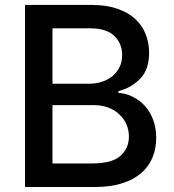

<svg xmlns="http://www.w3.org/2000/svg" viewBox="-20 -747 694 767"><path d="M346.2 -727.3Q404.5 -727.3 447.6 -712.5Q490.8 -697.8 519.2 -672.1Q547.6 -646.3 561.6 -611.3Q575.6 -576.3 575.6 -536.2Q575.6 -468 539.4 -431.8Q503.2 -395.6 453.1 -382.8V-375.7Q489.3 -374.3 524.1 -352.6Q541.5 -342 556.1 -326.7Q570.7 -311.4 581.3 -291.7Q592 -272 598 -248Q604 -224.1 604 -195.7Q604 -154.1 589.5 -118.3Q574.9 -82.4 544.7 -56.1Q514.6 -29.8 468.4 -14.9Q422.2 0 358.7 0H79.9V-727.3ZM189.6 -94.1H348Q427.6 -94.1 461.3 -124.6Q495 -155.2 495 -201Q495 -226.9 485.6 -249.3Q476.2 -271.7 456.7 -290.1Q417.6 -327.1 351.9 -327.1H189.6ZM189.6 -412.6H336.6Q362.6 -412.6 386.4 -420.1Q410.2 -427.6 428.3 -442.1Q446.4 -456.7 457.2 -478.2Q468 -499.6 468 -527.7Q468 -573.2 436.4 -603.7Q405.2 -633.9 339.5 -633.9H189.6Z"/></svg>

Font: Inter P Medium
Style: Regular
Weight: 500
Designer: Rasmus Andersson
Foundry: rsms
Version: Version 3.018;git-588b23468